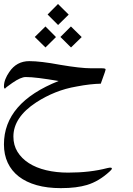

<svg xmlns="http://www.w3.org/2000/svg" viewBox="-20 -678 676 973"><path d="M535.2 191.4Q481 241.2 420.9 259.3Q395 267.1 362.5 271.2Q330.1 275.4 288.1 275.4Q219.2 275.4 165.8 260.3Q112.3 245.1 75.4 216.6Q38.6 188 19.3 147Q0 106 0 53.7Q0 -157.7 277.3 -267.6Q219.2 -277.3 178.2 -282.5Q137.2 -287.6 110.4 -287.6Q85.4 -287.6 42.5 -257.8Q5.9 -232.4 5.9 -229Q5.9 -228.5 6.8 -228.5Q0 -228.5 0 -240.2Q0 -258.3 7.3 -276.9Q14.6 -295.4 26.9 -313Q64 -368.2 128.4 -368.2Q185.5 -368.2 284.7 -349.6Q388.2 -332 441.4 -332H494.6Q515.1 -332 515.1 -326.7Q515.1 -323.2 510.7 -310.1L490.7 -253.9Q465.3 -253.4 434.8 -250Q404.3 -246.6 368.7 -239.7Q311.5 -230 261 -209.7Q210.4 -189.5 163.6 -159.2Q47.9 -83.5 47.9 14.2Q47.9 57.6 68.6 91.3Q89.4 125 126.2 148.7Q163.1 172.4 214.1 184.6Q265.1 196.8 325.2 196.8Q436.5 196.8 523.9 173.8Q529.3 172.4 532.7 172.1Q536.1 171.9 538.1 171.4Q546.9 171.4 546.9 175.8Q546.9 181.6 535.2 191.4ZM328.1 -604 274.4 -551.3 221.2 -604.5 273.9 -657.7ZM394 -490.2 339.8 -437.5 286.1 -490.7 339.4 -543.9ZM263.7 -490.2 210.4 -437.5 156.2 -490.7 210.4 -543.9Z"/></svg>

Font: XB Kayhan
Style: Regular
Weight: 400
Designer: Behnam
Foundry: Irmug
Version: Version 7.300 2009